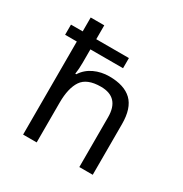

<svg xmlns="http://www.w3.org/2000/svg" viewBox="-100 -449 502 527"><g transform="rotate(30 151.0 -185.5)"><path d="M84.5 -371.1V-327.1H188V-294.9H84.5V-252.4Q84.5 -233.4 82 -216.3H85Q97.7 -236.3 119.6 -246.6Q141.6 -256.8 167 -256.8Q214.4 -256.8 238.3 -233.9Q262.2 -210.9 262.2 -160.6V0H219.7V-157.7Q219.7 -220.7 161.1 -220.7Q117.2 -220.7 100.8 -196.3Q84.5 -171.9 84.5 -126V0H41.5V-294.9H4.4V-327.1H41.5V-371.1Z"/></g></svg>

Font: NotoSansOldHungarianUI
Style: Regular
Weight: 400
Designer: Monotype Design Team
Foundry: Monotype Imaging Inc.
Version: Version 1001.000; ttfautohint (v1.8.4.7-5d5b)